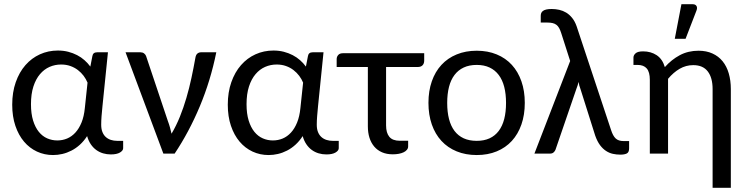

<svg xmlns="http://www.w3.org/2000/svg" viewBox="-20 -724 3522 905"><path d="M502.4 3.9Q483.4 3.9 466.1 -1.2Q448.7 -6.3 434.1 -16.8Q419.4 -27.3 408.2 -43.7Q397 -60.1 390.6 -82.5Q375.5 -59.1 356.7 -42Q337.9 -24.9 316.9 -14.2Q295.9 -3.4 273.9 1.7Q252 6.8 230 6.8Q189.5 6.8 154.3 -9.5Q119.1 -25.9 93.3 -56.4Q67.4 -86.9 52.5 -130.9Q37.6 -174.8 37.6 -230.5Q37.6 -289.1 54.2 -336.4Q70.8 -383.8 99.9 -417Q128.9 -450.2 168.2 -468Q207.5 -485.8 252.9 -485.8Q278.8 -485.8 301.5 -480Q324.2 -474.1 343.5 -464.1Q362.8 -454.1 378.4 -440.2Q394 -426.3 405.8 -410.2L415.5 -460Q418.5 -477.5 437.5 -477.5H488.8L462.9 -222.7Q460.4 -199.2 458.7 -177Q457 -154.8 457 -136.2Q457 -115.7 462.9 -101.3Q468.8 -86.9 479 -77.9Q489.3 -68.8 502.9 -64.5Q516.6 -60.1 532.2 -60.1H560.5V-25.4Q560.5 -14.2 545.4 -5.1Q530.3 3.9 502.4 3.9ZM250 -62Q274.4 -62 296.1 -71Q317.9 -80.1 335.2 -98.9Q352.5 -117.7 364.3 -146.5Q376 -175.3 379.9 -214.8L392.6 -334.5Q385.7 -351.1 374.3 -366.5Q362.8 -381.8 347.2 -393.8Q331.5 -405.8 311.8 -412.8Q292 -419.9 268.1 -419.9Q239.3 -419.9 213.6 -408.7Q188 -397.5 168.5 -374.5Q148.9 -351.6 137.5 -316.4Q126 -281.2 126 -232.9Q126 -188 136 -155.8Q146 -123.5 163.1 -102.5Q180.2 -81.5 202.6 -71.8Q225.1 -62 250 -62Z M999.5 -477.5Q972.7 -344.2 921.9 -222.9Q871.1 -101.6 803.2 0H750L571.8 -477.5H642.6Q652.3 -477.5 659.2 -472.2Q666 -466.8 668.5 -460L771 -154.3Q776.9 -138.7 781 -123.8Q785.2 -108.9 788.6 -93.8Q810.5 -130.9 827.9 -173.8Q845.2 -216.8 858.6 -262.7Q872.1 -308.6 882.3 -356.4Q892.6 -404.3 900.9 -451.2Q903.3 -465.8 910.6 -471.7Q918 -477.5 927.2 -477.5Z M1518.6 3.9Q1499.5 3.9 1482.2 -1.2Q1464.8 -6.3 1450.2 -16.8Q1435.5 -27.3 1424.3 -43.7Q1413.1 -60.1 1406.7 -82.5Q1391.6 -59.1 1372.8 -42Q1354 -24.9 1333 -14.2Q1312 -3.4 1290 1.7Q1268.1 6.8 1246.1 6.8Q1205.6 6.8 1170.4 -9.5Q1135.3 -25.9 1109.4 -56.4Q1083.5 -86.9 1068.6 -130.9Q1053.7 -174.8 1053.7 -230.5Q1053.7 -289.1 1070.3 -336.4Q1086.9 -383.8 1116 -417Q1145 -450.2 1184.3 -468Q1223.6 -485.8 1269 -485.8Q1294.9 -485.8 1317.6 -480Q1340.3 -474.1 1359.6 -464.1Q1378.9 -454.1 1394.5 -440.2Q1410.2 -426.3 1421.9 -410.2L1431.6 -460Q1434.6 -477.5 1453.6 -477.5H1504.9L1479 -222.7Q1476.6 -199.2 1474.9 -177Q1473.1 -154.8 1473.1 -136.2Q1473.1 -115.7 1479 -101.3Q1484.9 -86.9 1495.1 -77.9Q1505.4 -68.8 1519 -64.5Q1532.7 -60.1 1548.3 -60.1H1576.7V-25.4Q1576.7 -14.2 1561.5 -5.1Q1546.4 3.9 1518.6 3.9ZM1266.1 -62Q1290.5 -62 1312.3 -71Q1334 -80.1 1351.3 -98.9Q1368.7 -117.7 1380.4 -146.5Q1392.1 -175.3 1396 -214.8L1408.7 -334.5Q1401.9 -351.1 1390.4 -366.5Q1378.9 -381.8 1363.3 -393.8Q1347.7 -405.8 1327.9 -412.8Q1308.1 -419.9 1284.2 -419.9Q1255.4 -419.9 1229.7 -408.7Q1204.1 -397.5 1184.6 -374.5Q1165 -351.6 1153.6 -316.4Q1142.1 -281.2 1142.1 -232.9Q1142.1 -188 1152.1 -155.8Q1162.1 -123.5 1179.2 -102.5Q1196.3 -81.5 1218.8 -71.8Q1241.2 -62 1266.1 -62Z M1566.9 -445.3Q1566.9 -456.5 1574.2 -464.8Q1581.5 -473.1 1596.2 -473.1H1979.5V-439Q1979.5 -424.3 1971.7 -416.3Q1963.9 -408.2 1949.2 -408.2H1799.8V-132.8Q1799.8 -97.7 1815.2 -79.1Q1830.6 -60.5 1864.7 -60.5H1903.8V-33.7Q1903.8 -24.9 1897.9 -17.8Q1892.1 -10.7 1882.3 -6.1Q1872.6 -1.5 1859.4 1Q1846.2 3.4 1831.5 3.4Q1802.7 3.4 1780.8 -6.1Q1758.8 -15.6 1743.9 -33.2Q1729 -50.8 1721.4 -75Q1713.9 -99.1 1713.9 -128.4V-408.2H1566.9Z M1999.5 0ZM2227.1 -484.9Q2279.3 -484.9 2321.3 -467.5Q2363.3 -450.2 2392.6 -418.2Q2421.9 -386.2 2437.7 -340.8Q2453.6 -295.4 2453.6 -239.3Q2453.6 -182.6 2437.7 -137.2Q2421.9 -91.8 2392.6 -59.8Q2363.3 -27.8 2321.3 -10.5Q2279.3 6.8 2227.1 6.8Q2174.8 6.8 2132.6 -10.5Q2090.3 -27.8 2060.8 -59.8Q2031.2 -91.8 2015.4 -137.2Q1999.5 -182.6 1999.5 -239.3Q1999.5 -295.4 2015.4 -340.8Q2031.2 -386.2 2060.8 -418.2Q2090.3 -450.2 2132.6 -467.5Q2174.8 -484.9 2227.1 -484.9ZM2227.1 -60.1Q2261.7 -60.1 2287.6 -72Q2313.5 -84 2330.8 -106.9Q2348.1 -129.9 2356.7 -163.1Q2365.2 -196.3 2365.2 -238.8Q2365.2 -281.2 2356.7 -314.5Q2348.1 -347.7 2330.8 -370.6Q2313.5 -393.6 2287.6 -405.8Q2261.7 -418 2227.1 -418Q2191.9 -418 2165.8 -405.8Q2139.6 -393.6 2122.3 -370.6Q2105 -347.7 2096.4 -314.5Q2087.9 -281.2 2087.9 -238.8Q2087.9 -196.3 2096.4 -163.1Q2105 -129.9 2122.3 -106.9Q2139.6 -84 2165.8 -72Q2191.9 -60.1 2227.1 -60.1Z M2667.5 -436.5 2625.5 -567.4Q2621.1 -581.5 2615.7 -591.3Q2610.4 -601.1 2602.8 -606.9Q2595.2 -612.8 2584.7 -615.2Q2574.2 -617.7 2559.6 -617.7H2528.8V-649.4Q2528.8 -656.2 2531 -662.1Q2533.2 -668 2539.1 -672.4Q2544.9 -676.8 2554.9 -679.2Q2564.9 -681.6 2580.6 -681.6Q2598.6 -681.6 2616 -677.7Q2633.3 -673.8 2648.7 -664.6Q2664.1 -655.3 2676.8 -639.6Q2689.5 -624 2697.8 -600.6L2860.4 -110.8Q2869.1 -83.5 2882.1 -71.3Q2895 -59.1 2919.4 -59.1H2945.3V-24.4Q2945.3 -6.3 2934.6 -0.7Q2923.8 4.9 2903.8 4.9Q2886.2 4.9 2869.1 1.2Q2852.1 -2.4 2836.7 -12.5Q2821.3 -22.5 2808.3 -39.8Q2795.4 -57.1 2785.6 -84.5L2716.3 -303.7Q2712.4 -313.5 2710.4 -321.5Q2708.5 -329.6 2707.5 -337.9Q2705.1 -329.6 2702.6 -321.5Q2700.2 -313.5 2696.8 -305.2L2598.1 -17.6Q2595.2 -10.7 2589.1 -5.4Q2583 0 2572.3 0H2499Z M2965.8 0ZM3424.8 161.1H3338.9V-304.2Q3338.9 -357.4 3316.2 -387.2Q3293.5 -417 3247.6 -417Q3213.4 -417 3183.8 -399.9Q3154.3 -382.8 3128.9 -352.5V0H3043V-347.7Q3043 -384.3 3028.6 -401.1Q3014.2 -418 2985.4 -418H2965.8V-452.6Q2965.8 -463.9 2976.1 -472.9Q2986.3 -481.9 3011.2 -481.9Q3047.9 -481.9 3075.2 -463.9Q3102.5 -445.8 3113.8 -407.7Q3145 -442.9 3184.3 -463.9Q3223.6 -484.9 3272.5 -484.9Q3309.6 -484.9 3338.1 -471.9Q3366.7 -459 3386 -435.3Q3405.3 -411.6 3415 -378.2Q3424.8 -344.7 3424.8 -304.2ZM3160.6 -541 3191.9 -704.1H3245.1Q3257.8 -704.1 3262.9 -695.8Q3268.1 -687.5 3262.7 -673.8L3211.4 -541Z"/></svg>

Font: Carlito
Style: Regular
Weight: 400
Designer: Lukasz Dziedzic
Foundry: tyPoland Lukasz Dziedzic
Version: Version 1.104